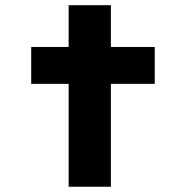

<svg xmlns="http://www.w3.org/2000/svg" viewBox="-20 -709 730 729"><path d="M240.6 0V-689.3H401V0ZM98.5 -390.6V-530.7H567.5V-390.6Z"/></svg>

Font: Lexend Tera
Style: Regular
Weight: 400
Designer: Bonnie Shaver-Troup, Thomas Jockin
Foundry: Lexend
Version: Version 1.007